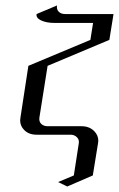

<svg xmlns="http://www.w3.org/2000/svg" viewBox="-20 -489 432 697"><path d="M53.2 -52.2Q53.2 -55.2 54.2 -62L83 -250L308.1 -344.2L317.9 -405.8H176.8Q148.9 -405.8 128.9 -415Q110.4 -423.8 112.8 -438L187 -469.2Q184.6 -455.1 193.4 -446.3Q201.7 -438 216.8 -438H392.1L377 -344.2L152.8 -250L123 -62Q121.1 -47.9 129.4 -39.6Q138.2 -30.8 152.8 -30.8H275.9Q304.2 -30.8 321.8 -13.2Q336.9 2 336.9 22Q336.9 24.9 335.9 30.8L316.9 147.9L224.1 188L190.9 171.9L248 147.9L266.1 30.8Q268.1 17.6 258.8 8.8Q250 0 235.8 0H112.8Q83.5 0 66.9 -18.1Q53.2 -32.2 53.2 -52.2Z"/></svg>

Font: Hhenum
Style: Italic
Weight: 400
Designer: T. Christopher White
Version: Version 1.0